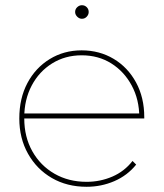

<svg xmlns="http://www.w3.org/2000/svg" viewBox="-20 -713 627 736"><path d="M312 3Q237 3 179 -30.5Q121 -64 87.5 -123.5Q54 -183 54 -259Q54 -336 85 -394.5Q116 -453 170.5 -486.5Q225 -520 293 -520Q361 -520 415.5 -487.5Q470 -455 501.5 -397Q533 -339 533 -264Q533 -263 533 -262Q533 -261 533 -259H65V-278H522L514 -263Q514 -331 485 -385Q456 -439 406.5 -470Q357 -501 293 -501Q230 -501 180 -470Q130 -439 101.5 -385Q73 -331 73 -263V-259Q73 -188 104 -133Q135 -78 189 -47Q243 -16 312 -16Q364 -16 410.5 -36Q457 -56 488 -96L502 -82Q468 -40 418 -18.5Q368 3 312 3ZM294 -641Q284 -641 276 -649Q268 -657 268 -667Q268 -678 276 -685.5Q284 -693 294 -693Q305 -693 312.5 -685.5Q320 -678 320 -667Q320 -657 312.5 -649Q305 -641 294 -641Z"/></svg>

Font: Montserrat Thin Thin
Style: Regular
Weight: 250
Version: Version 9.000